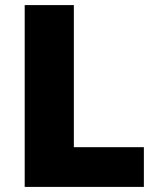

<svg xmlns="http://www.w3.org/2000/svg" viewBox="-20 -734 622 754"><path d="M77 0H545V-156H270V-714H77Z"/></svg>

Font: Noto Sans Arabic UI Bk
Style: Regular
Weight: 900
Designer: Monotype Design Team, Nadine Chahine and Nizar Qandah
Foundry: Monotype Imaging Inc.
Version: Version 2.010